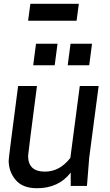

<svg xmlns="http://www.w3.org/2000/svg" viewBox="-20 -986 585 1018"><path d="M23 0ZM270 -640H156L171 -754H285ZM453 -640H339L354 -754H468ZM176 12Q100 12 63 -32Q26 -76 26 -135Q26 -149 76 -530H176Q129 -170 129 -160Q129 -76 218 -76Q297 -76 353 -149L403 -530H503L453 -150L441 0H355V-71Q291 12 176 12ZM398 -876ZM386 -876H129L141 -966H398Z"/></svg>

Font: Tanohe Sans Medium
Style: Italic
Weight: 500
Designer: Village Type and Design LLC & Cristiano Sobral
Foundry: Cooper Hewitt Smithsonian Design Museum
Version: Version 1.00;September 29, 2021;FontCreator 13.0.0.2655 64-b